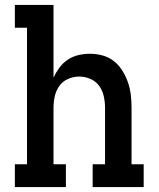

<svg xmlns="http://www.w3.org/2000/svg" viewBox="-20 -755 640 775"><path d="M40 0V-92H89V-643H40V-735H196V-442Q206 -463 220 -482Q234 -501 253.5 -514Q273 -527 296 -532.5Q319 -538 343 -538Q369 -538 394.5 -531Q420 -524 440 -508Q460 -492 474 -469.5Q488 -447 496.5 -422.5Q505 -398 508 -372Q511 -346 511 -320V-92H560V0H354V-92H404V-320Q404 -343 399 -366Q394 -389 380.5 -408Q367 -427 345 -436.5Q323 -446 300 -446Q277 -446 255 -436.5Q233 -427 219.5 -408Q206 -389 201 -366Q196 -343 196 -320V-92H246V0Z"/></svg>

Font: Iosevka Slab Semibold Extended
Style: Regular
Weight: 600
Width: 7
Monospace: yes
Designer: Belleve Invis
Foundry: Belleve Invis
Version: Version 11.1.0; ttfautohint (v1.8.3)